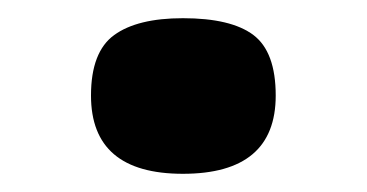

<svg xmlns="http://www.w3.org/2000/svg" viewBox="-20 -191 403 211"><path d="M181 0Q80 0 80 -86Q80 -134 105.5 -152.5Q131 -171 181 -171Q234 -171 258.5 -152.5Q283 -134 283 -86Q283 0 181 0Z"/></svg>

Font: Goldman
Style: Bold
Weight: 700
Designer: Jaikishan Patel
Version: Version 1.000; ttfautohint (v1.8.3)